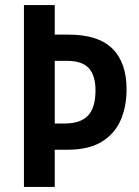

<svg xmlns="http://www.w3.org/2000/svg" viewBox="-20 -734 546 754"><path d="M477 -383Q477 -315 453.5 -261.5Q430 -208 379 -177Q328 -146 246 -146H195V0H74V-714H195V-598H250Q366 -598 421.5 -543Q477 -488 477 -383ZM234 -249Q296 -249 325.5 -280Q355 -311 355 -379Q355 -438 328.5 -466.5Q302 -495 244 -495H195V-249Z"/></svg>

Font: Noto Sans Georgian Condensed SemiBold
Style: Regular
Weight: 600
Width: 3
Designer: Monotype Design Team, Akaki Razmadze
Foundry: Google LLC
Version: Version 2.005; ttfautohint (v1.8.4.7-5d5b)